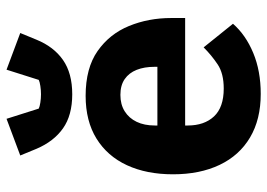

<svg xmlns="http://www.w3.org/2000/svg" viewBox="-138 -688 837 602"><g transform="rotate(-90 281.0 -386.5)"><path d="M288 12Q208 12 151.5 -21.5Q95 -55 65.5 -117Q36 -179 36 -263Q36 -346 64.5 -407.5Q93 -469 148 -503Q203 -537 282 -537Q369 -537 422.5 -499.5Q476 -462 501 -401Q526 -340 526 -269V-225H189V-217Q189 -165 217.5 -134.5Q246 -104 305 -104Q352 -104 380.5 -123Q409 -142 434 -167L508 -75Q473 -35 416.5 -11.5Q360 12 288 12ZM285 -428Q255 -428 233.5 -414.5Q212 -401 200.5 -377Q189 -353 189 -320V-312H373V-321Q373 -353 363.5 -377Q354 -401 334.5 -414.5Q315 -428 285 -428ZM287 -579Q221 -579 180 -608Q139 -637 116 -691L95 -742L210 -785L242 -684Q248 -681 261 -679Q274 -677 287 -677Q300 -677 313 -679Q326 -681 332 -684L364 -785L479 -742L458 -691Q436 -637 394.5 -608Q353 -579 287 -579Z"/></g></svg>

Font: IBM Plex Sans
Style: Regular
Weight: 400
Designer: Mike Abbink, Paul van der Laan, Pieter van Rosmalen
Foundry: Bold Monday
Version: Version 3.201